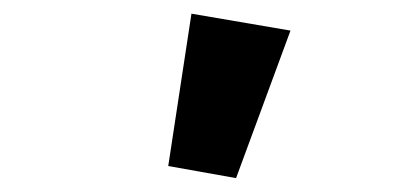

<svg xmlns="http://www.w3.org/2000/svg" viewBox="-20 -813 595 278"><path d="M321.8 -555.1 223.6 -572.6 257.2 -793.2 400.6 -768.7Z"/></svg>

Font: Source Sans 3 Variable
Style: Regular
Weight: 200
Designer: Paul D. Hunt
Foundry: Adobe Systems Incorporated
Version: Version 3.026